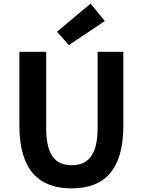

<svg xmlns="http://www.w3.org/2000/svg" viewBox="-20 -1026 788 1060"><path d="M375 14C556 14 661 -87 661 -333V-740H519V-320C519 -166 463 -114 375 -114C288 -114 235 -166 235 -320V-740H87V-333C87 -87 195 14 375 14ZM360 -777 559 -910 480 -1006 295 -851Z"/></svg>

Font: Noto Sans T Chinese Bold
Style: Bold
Weight: 700
Designer: Ryoko NISHIZUKA (kana & ideographs); Paul D. Hunt (Latin, Greek & Cyrillic); Wenlong ZHANG (bopomofo); Sandoll Communica
Foundry: Adobe Systems Incorporated
Version: Version 1.000;PS 1;hotconv 1.0.78;makeotf.lib2.5.61930